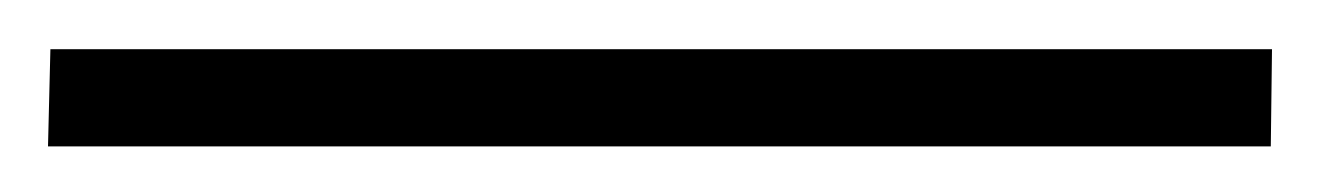

<svg xmlns="http://www.w3.org/2000/svg" viewBox="-25 24 550 80"><path d="M505 44.5 504.5 85H-5L-4 44.5Z"/></svg>

Font: Merriweather Medium
Style: Regular
Weight: 500
Version: Version 2.100